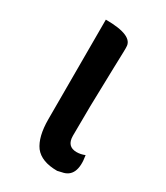

<svg xmlns="http://www.w3.org/2000/svg" viewBox="-147 -617 603 696"><g transform="rotate(30 154.0 -268.5)"><path d="M208 13Q142 13 114 -23Q87 -60 87 -133V-550Q203 -550 201 -500Q202 -502 199 -411Q197 -321 195 -250Q194 -179 194 -126Q194 -81 235 -81Q252 -81 269 -88Q284 -1 225 9Z"/></g></svg>

Font: Swei Half Moon CJK SC
Style: Medium
Weight: 500
Version: Version 2.071